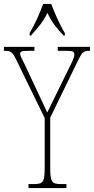

<svg xmlns="http://www.w3.org/2000/svg" viewBox="-28 -951 475 971"><path d="M122 -784V-771H128C164 -810 188 -838 212 -886C234 -838 257 -810 294 -771H300V-784C276 -822 248 -886 231 -931H190C175 -886 145 -822 122 -784ZM116 0H308V-20H282C232 -20 226 -31 226 -108V-356L370 -652C390 -692 399 -694 425 -694H427V-714H264V-694H307C343 -694 348 -688 348 -677C348 -667 347 -660 333 -631L256 -474C235 -431 221 -402 211 -382C191 -425 172 -466 151 -510L97 -625C84 -652 74 -668 74 -678C74 -689 78 -694 115 -694H146V-714H-8V-694H-6C23 -694 33 -692 53 -651L198 -354V-108C198 -31 192 -20 142 -20H116Z"/></svg>

Font: Noto Serif Devanagari ExtraCondensed Thin
Style: Regular
Weight: 100
Width: 2
Designer: Universal Thirst, Indian Type Foundry and the Monotype Design Team
Foundry: Monotype Imaging Inc.
Version: Version 2.004